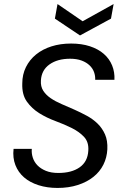

<svg xmlns="http://www.w3.org/2000/svg" viewBox="-20 -921 622 948"><path d="M510 -184Q508 -143 490.5 -108Q473 -73 441 -47.5Q409 -22 364 -7.5Q319 7 264 7Q213 7 170.5 -6.5Q128 -20 99 -45Q70 -70 56 -106Q42 -142 47 -186H137Q135 -164 142 -142.5Q149 -121 165 -104.5Q181 -88 206.5 -77.5Q232 -67 268 -67Q334 -67 373.5 -95Q413 -123 416 -177Q419 -219 395.5 -244.5Q372 -270 335 -288.5Q298 -307 254.5 -323Q211 -339 174 -362Q137 -385 112.5 -419.5Q88 -454 90 -509Q90 -553 108 -589.5Q126 -626 158 -652Q190 -678 234 -692Q278 -706 331 -706Q383 -706 424 -692.5Q465 -679 492.5 -655Q520 -631 533.5 -598Q547 -565 545 -527H450Q451 -546 444.5 -564.5Q438 -583 422.5 -598Q407 -613 383 -622Q359 -631 326 -631Q264 -631 224.5 -603Q185 -575 182 -524Q180 -494 193.5 -473Q207 -452 230.5 -436Q254 -420 284.5 -407Q315 -394 346.5 -380Q378 -366 408.5 -349.5Q439 -333 462 -310.5Q485 -288 498.5 -257.5Q512 -227 510 -184ZM541 -901 528 -829 375 -746 251 -829 264 -901 388 -816Z"/></svg>

Font: SVN-Poppins
Style: Italic
Weight: 400
Italic angle: -10°
Designer: Ninad Kale (Devanagari), Jonny Pinhorn (Latin)
Foundry: Indian Type Foundry
Version: Version 3.002 2017; ttfautohint (v1.8.3)